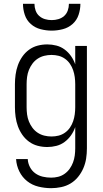

<svg xmlns="http://www.w3.org/2000/svg" viewBox="-20 -760 540 1003"><path d="M247 223Q214 223 181 215Q148 207 122 186.5Q96 166 81 135.5Q66 105 64 71H125Q126 93 136.5 113Q147 133 164.5 145.5Q182 158 203.5 163Q225 168 247 168Q266 168 284 163.5Q302 159 317.5 148Q333 137 344 121.5Q355 106 361.5 88.5Q368 71 370.5 52.5Q373 34 373 15V-96Q365 -73 351 -53Q337 -33 317.5 -18.5Q298 -4 274.5 2Q251 8 227 8Q201 8 176.5 1.5Q152 -5 131.5 -20Q111 -35 96.5 -56Q82 -77 73.5 -100.5Q65 -124 61.5 -149.5Q58 -175 58 -200V-320Q58 -345 61.5 -370.5Q65 -396 73.5 -419.5Q82 -443 96.5 -464Q111 -485 131.5 -500Q152 -515 176.5 -521.5Q201 -528 227 -528Q251 -528 274.5 -522Q298 -516 317.5 -501.5Q337 -487 351 -467Q365 -447 373 -424V-520H434V15Q434 42 430 68Q426 94 415.5 118.5Q405 143 388 164Q371 185 348.5 198.5Q326 212 299.5 217.5Q273 223 247 223ZM249 -47Q268 -47 286 -51.5Q304 -56 319.5 -67Q335 -78 345.5 -93.5Q356 -109 362 -126.5Q368 -144 370.5 -162.5Q373 -181 373 -200V-320Q373 -339 370.5 -357.5Q368 -376 362 -393.5Q356 -411 345.5 -426.5Q335 -442 319.5 -453Q304 -464 286 -468.5Q268 -473 249 -473Q230 -473 211.5 -468.5Q193 -464 177 -453.5Q161 -443 149.5 -427.5Q138 -412 131 -394.5Q124 -377 121.5 -358Q119 -339 119 -320V-200Q119 -181 121.5 -162Q124 -143 131 -125.5Q138 -108 149.5 -92.5Q161 -77 177 -66.5Q193 -56 211.5 -51.5Q230 -47 249 -47ZM250 -600Q221 -600 192 -607.5Q163 -615 141 -634.5Q119 -654 109.5 -682.5Q100 -711 100 -740H160Q160 -722 166 -705Q172 -688 185 -676.5Q198 -665 215 -660Q232 -655 250 -655Q268 -655 285 -660Q302 -665 315 -676.5Q328 -688 334 -705Q340 -722 340 -740H400Q400 -711 390.5 -682.5Q381 -654 359 -634.5Q337 -615 308 -607.5Q279 -600 250 -600Z"/></svg>

Font: Iosevka Curly Light
Style: Regular
Weight: 300
Monospace: yes
Designer: Belleve Invis
Foundry: Belleve Invis
Version: Version 22.1.2; ttfautohint (v1.8.4)